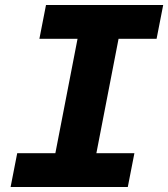

<svg xmlns="http://www.w3.org/2000/svg" viewBox="-20 -750 674 770"><path d="M22.5 0H492.5L519 -135.5H366.5L455.5 -594.5H608L634.5 -730H164.5L138 -594.5H291L202 -135.5H49Z"/></svg>

Font: Monaspace Neon ExtraBold
Style: Italic
Weight: 800
Italic angle: -11°
Designer: Riley Cran & the Lettermatic Team
Foundry: Lettermatic
Version: Version 1.200 (Monaspace Neon)